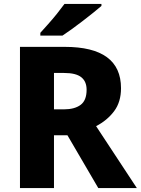

<svg xmlns="http://www.w3.org/2000/svg" viewBox="-20 -951 712 971"><path d="M307 -714Q592 -714 592 -505Q592 -435 557 -388.5Q522 -342 466 -313L672 0H477L321 -267H253V0H81V-714ZM304 -582H253V-398H303Q357 -398 387.5 -420.5Q418 -443 418 -497Q418 -539 391 -560.5Q364 -582 304 -582ZM493 -931V-921Q477 -907 452 -887Q427 -867 398.5 -845Q370 -823 343 -803.5Q316 -784 296 -771H184V-785Q200 -803 223 -828.5Q246 -854 268 -881.5Q290 -909 306 -931Z"/></svg>

Font: Noto Sans Cherokee ExtraBold
Style: Regular
Weight: 800
Designer: Monotype Design Team
Foundry: Monotype Imaging Inc.
Version: Version 2.001; ttfautohint (v1.8.4.7-5d5b)